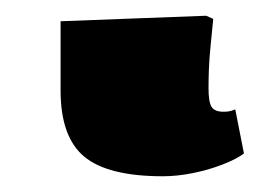

<svg xmlns="http://www.w3.org/2000/svg" viewBox="-20 13 330 244"><path d="M187 237Q117 237 87 212Q57 187 57 128V40L242 33L251 37Q249 57 247.5 72.5Q246 88 245.5 100.5Q245 113 245 125Q245 143 249 149Q253 155 264 155Q268 155 271 154.5Q274 154 279 152L290 208Q281 215 263 222Q245 229 225 233Q205 237 187 237Z"/></svg>

Font: Literata ExtraBold
Style: Regular
Weight: 800
Designer: Latin by Veronika Burian and Jose Scaglione. Greek by Irene Vlachou. Cyrillic by Vera Evstafieva.
Foundry: TypeTogether
Version: Version 3.103;gftools[0.9.29]